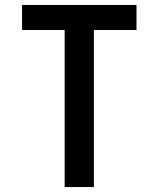

<svg xmlns="http://www.w3.org/2000/svg" viewBox="-20 -755 640 775"><path d="M241 0V-634H69V-735H531V-634H359V0Z"/></svg>

Font: Iosevka Custom Extended
Style: Bold
Weight: 700
Width: 7
Monospace: yes
Designer: Belleve Invis
Foundry: Belleve Invis
Version: Version 11.2.4; ttfautohint (v1.8.4)